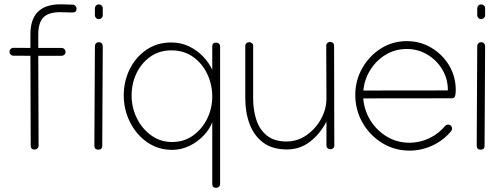

<svg xmlns="http://www.w3.org/2000/svg" viewBox="-20 -691 2337 894"><path d="M121.6 -531.7Q121.6 -670.9 261.7 -670.9L318.4 -669.4Q325.7 -669.4 331.1 -663.8Q336.4 -658.2 336.4 -650.9Q336.4 -632.8 318.4 -632.8H317.4L260.7 -634.3Q206.1 -634.3 182.1 -610.1Q158.2 -585.9 158.2 -529.8V-467.8H266.6Q274.4 -467.8 279.8 -462.4Q285.2 -457 285.2 -449.2Q285.2 -441.4 279.8 -436.3Q274.4 -431.2 266.6 -431.2H158.2L159.7 -13.2V-12.7Q159.7 -4.9 154.3 0.2Q148.9 5.4 141.1 5.4Q123 5.4 123 -12.7V-13.2L121.6 -431.2L43 -431.6Q35.2 -431.6 29.8 -437Q24.4 -442.4 24.4 -450.2Q24.4 -458 29.8 -463.1Q35.2 -468.3 43 -468.3L121.6 -467.8Z M421.9 -652.3Q421.9 -659.7 427 -665Q432.1 -670.4 439.9 -670.4Q447.8 -670.4 453.1 -665.3Q458.5 -660.2 458.5 -652.3V-620.6Q458.5 -612.8 453.1 -607.4Q447.8 -602.1 439.9 -602.1Q432.1 -602.1 427 -607.4Q421.9 -612.8 421.9 -620.6ZM440.4 -494.6Q448.2 -494.6 453.4 -489.3Q458.5 -483.9 458.5 -476.1L456.1 -12.7V-12.2Q456.1 5.9 438 5.9Q419.4 5.9 419.4 -12.7L421.9 -476.1Q421.9 -483.9 427.2 -489.3Q432.6 -494.6 440.4 -494.6Z M781.7 6.8Q715.8 6.8 664.8 -29.1Q613.8 -64.9 585 -123Q556.2 -181.2 556.2 -246.6Q556.2 -312 583.7 -368.2Q611.3 -424.3 661.1 -458.7Q710.9 -493.2 776.9 -493.2Q822.8 -493.2 860.6 -474.9Q898.4 -456.5 926 -427.5Q953.6 -398.4 968.3 -365.7V-474.6Q968.3 -492.7 986.3 -492.7Q994.1 -492.7 999.5 -487.5Q1004.9 -482.4 1004.9 -474.6V165.5Q1004.9 173.3 999.5 178.5Q994.1 183.6 986.3 183.6Q968.3 183.6 968.3 165.5V-122.1Q956.1 -88.9 927.7 -59.3Q899.4 -29.8 861.6 -11.5Q823.7 6.8 781.7 6.8ZM592.8 -246.1Q592.8 -190.4 616.9 -141.1Q641.1 -91.8 683.8 -60.8Q726.6 -29.8 781.7 -29.8Q836.4 -29.8 878.4 -59.6Q920.4 -89.4 944.3 -137.7Q968.3 -186 968.3 -241.2Q968.3 -297.4 945.1 -346.4Q921.9 -395.5 879.2 -426Q836.4 -456.5 777.3 -456.5Q722.2 -456.5 680.4 -427.2Q638.7 -397.9 615.7 -350.1Q592.8 -302.2 592.8 -246.1Z M1536.6 -14.2V-13.7Q1536.6 -4.9 1530.8 -0.5Q1524.9 3.9 1518.1 3.9Q1511.2 3.9 1505.6 -0.5Q1500 -4.9 1500 -13.7V-125Q1471.2 -68.4 1424.1 -31.7Q1377 4.9 1315.9 4.9Q1248.5 4.9 1205.8 -26.9Q1163.1 -58.6 1142.6 -112.5Q1122.1 -166.5 1122.1 -232.9V-477.1Q1122.1 -485.8 1127.7 -490.2Q1133.3 -494.6 1140.1 -494.6Q1147 -494.6 1152.8 -490.2Q1158.7 -485.8 1158.7 -477.1V-232.9Q1158.7 -177.2 1174.1 -131.6Q1189.5 -85.9 1223.6 -59.1Q1257.8 -32.2 1313.5 -32.2Q1365.2 -32.2 1407.5 -61.8Q1449.7 -91.3 1474.9 -137.2Q1500 -183.1 1500 -231.9L1499 -478Q1499 -486.8 1504.9 -491.5Q1510.7 -496.1 1517.6 -496.1Q1524.4 -496.1 1530 -491.5Q1535.6 -486.8 1535.6 -478Z M1887.7 10.3Q1816.9 10.3 1759.5 -25.1Q1702.1 -60.5 1668.2 -119.6Q1634.3 -178.7 1634.3 -249Q1634.3 -315.9 1666.3 -372.8Q1698.2 -429.7 1752.7 -464.6Q1807.1 -499.5 1874.5 -499.5Q1936.5 -499.5 1988.3 -468.8Q2040 -438 2071 -386.5Q2102.1 -335 2102.1 -271.5Q2102.1 -257.8 2099.6 -245.6Q2097.2 -233.4 2083 -233.4L1671.4 -232.9Q1675.8 -177.2 1704.8 -130.4Q1733.9 -83.5 1781.2 -54.9Q1828.6 -26.4 1887.2 -26.4Q1934.1 -26.4 1978.3 -47.1Q2022.5 -67.9 2052.2 -104Q2057.6 -110.8 2066.9 -110.8Q2074.7 -110.8 2079.8 -105.5Q2085 -100.1 2085 -92.3Q2085 -85.9 2080.6 -80.6Q2045.4 -37.6 1994.1 -13.7Q1942.9 10.3 1887.7 10.3ZM2065.4 -271Q2065.4 -324.2 2039.3 -367.7Q2013.2 -411.1 1969.7 -437Q1926.3 -462.9 1874 -462.9Q1819.3 -462.9 1775.4 -436Q1731.4 -409.2 1704.1 -365.2Q1676.8 -321.3 1671.9 -269.5L2065.4 -270Z M2202.1 -652.3Q2202.1 -659.7 2207.3 -665Q2212.4 -670.4 2220.2 -670.4Q2228 -670.4 2233.4 -665.3Q2238.8 -660.2 2238.8 -652.3V-620.6Q2238.8 -612.8 2233.4 -607.4Q2228 -602.1 2220.2 -602.1Q2212.4 -602.1 2207.3 -607.4Q2202.1 -612.8 2202.1 -620.6ZM2220.7 -494.6Q2228.5 -494.6 2233.6 -489.3Q2238.8 -483.9 2238.8 -476.1L2236.3 -12.7V-12.2Q2236.3 5.9 2218.3 5.9Q2199.7 5.9 2199.7 -12.7L2202.1 -476.1Q2202.1 -483.9 2207.5 -489.3Q2212.9 -494.6 2220.7 -494.6Z"/></svg>

Font: Manjari Thin
Style: Regular
Weight: 100
Designer: Santhosh Thottingal <santhosh.thottingal@gmail.com>
Version: Version 2.000